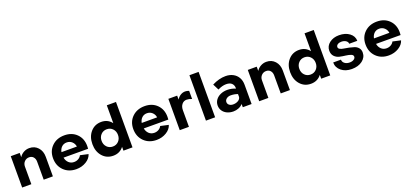

<svg xmlns="http://www.w3.org/2000/svg" viewBox="36 -1834 6298 2948"><g transform="rotate(-20 3185.0 -360.0)"><path d="M373 -532Q459 -532 513 -472.5Q567 -413 567 -320V0H417V-294Q417 -341 391.5 -370.5Q366 -400 322 -400Q277 -400 246 -368Q215 -336 215 -288V0H65V-512H211V-443Q238 -485 281 -508.5Q324 -532 373 -532Z M950 -95Q990 -95 1022 -114Q1054 -133 1068 -163L1199 -134Q1179 -67 1107.5 -23.5Q1036 20 946 20Q822 20 743 -58Q664 -136 664 -260Q664 -380 743 -456Q822 -532 946 -532Q1069 -532 1145.5 -456Q1222 -380 1222 -258Q1222 -224 1220 -213L819 -214Q829 -160 864 -127.5Q899 -95 950 -95ZM818 -304H1070Q1063 -353 1028 -385Q993 -417 943 -417Q894 -417 861 -386.5Q828 -356 818 -304Z M1718 -450V-742H1868V0H1720V-62Q1656 20 1549 20Q1442 20 1374 -57.5Q1306 -135 1306 -256Q1306 -377 1374 -454.5Q1442 -532 1549 -532Q1655 -532 1718 -450ZM1456 -256Q1456 -195 1494 -155Q1532 -115 1590 -115Q1648 -115 1686 -155Q1724 -195 1724 -256Q1724 -317 1686 -357Q1648 -397 1590 -397Q1532 -397 1494 -357Q1456 -317 1456 -256Z M2261 -95Q2301 -95 2333 -114Q2365 -133 2379 -163L2510 -134Q2490 -67 2418.5 -23.5Q2347 20 2257 20Q2133 20 2054 -58Q1975 -136 1975 -260Q1975 -380 2054 -456Q2133 -532 2257 -532Q2380 -532 2456.5 -456Q2533 -380 2533 -258Q2533 -224 2531 -213L2130 -214Q2140 -160 2175 -127.5Q2210 -95 2261 -95ZM2129 -304H2381Q2374 -353 2339 -385Q2304 -417 2254 -417Q2205 -417 2172 -386.5Q2139 -356 2129 -304Z M2921 -531Q2949 -531 2982 -518V-385Q2936 -404 2898 -404Q2850 -404 2820 -367Q2790 -330 2790 -272V0H2640V-512H2784V-447Q2807 -486 2843 -508.5Q2879 -531 2921 -531Z M3218 -742V0H3068V-742Z M3814 -315V0H3670V-53Q3642 -21 3600.5 -4.5Q3559 12 3515 12Q3459 12 3413.5 -9Q3368 -30 3342 -68.5Q3316 -107 3316 -156Q3316 -207 3345 -247Q3374 -287 3424 -309.5Q3474 -332 3535 -332Q3601 -332 3670 -305V-315Q3670 -361 3640 -390.5Q3610 -420 3548 -420Q3485 -420 3412 -383L3362 -482Q3476 -540 3582 -540Q3650 -540 3702.5 -512.5Q3755 -485 3784.5 -434.5Q3814 -384 3814 -315ZM3670 -166V-215Q3617 -235 3556 -235Q3516 -235 3488 -213.5Q3460 -192 3460 -160Q3460 -129 3485 -110Q3510 -91 3548 -91Q3593 -91 3628 -111Q3663 -131 3670 -166Z M4246 -532Q4332 -532 4386 -472.5Q4440 -413 4440 -320V0H4290V-294Q4290 -341 4264.5 -370.5Q4239 -400 4195 -400Q4150 -400 4119 -368Q4088 -336 4088 -288V0H3938V-512H4084V-443Q4111 -485 4154 -508.5Q4197 -532 4246 -532Z M4949 -450V-742H5099V0H4951V-62Q4887 20 4780 20Q4673 20 4605 -57.5Q4537 -135 4537 -256Q4537 -377 4605 -454.5Q4673 -532 4780 -532Q4886 -532 4949 -450ZM4687 -256Q4687 -195 4725 -155Q4763 -115 4821 -115Q4879 -115 4917 -155Q4955 -195 4955 -256Q4955 -317 4917 -357Q4879 -397 4821 -397Q4763 -397 4725 -357Q4687 -317 4687 -256Z M5447 22Q5343 22 5276 -32.5Q5209 -87 5209 -171H5336Q5336 -133 5368 -108.5Q5400 -84 5449 -84Q5490 -84 5517 -101.5Q5544 -119 5544 -145Q5544 -173 5510 -186Q5476 -199 5428 -205Q5379 -210 5330.5 -221Q5282 -232 5248 -267Q5214 -302 5214 -362Q5215 -437 5277.5 -485.5Q5340 -534 5434 -534Q5537 -534 5603.5 -484Q5670 -434 5671 -357H5539Q5538 -388 5508.5 -408Q5479 -428 5434 -428Q5398 -428 5374 -412Q5350 -396 5350 -371Q5350 -348 5374.5 -334.5Q5399 -321 5437 -316Q5474 -311 5518 -301.5Q5562 -292 5599.5 -279.5Q5637 -267 5662.5 -236.5Q5688 -206 5688 -161Q5688 -81 5620.5 -29.5Q5553 22 5447 22Z M6056 -95Q6096 -95 6128 -114Q6160 -133 6174 -163L6305 -134Q6285 -67 6213.5 -23.5Q6142 20 6052 20Q5928 20 5849 -58Q5770 -136 5770 -260Q5770 -380 5849 -456Q5928 -532 6052 -532Q6175 -532 6251.5 -456Q6328 -380 6328 -258Q6328 -224 6326 -213L5925 -214Q5935 -160 5970 -127.5Q6005 -95 6056 -95ZM5924 -304H6176Q6169 -353 6134 -385Q6099 -417 6049 -417Q6000 -417 5967 -386.5Q5934 -356 5924 -304Z"/></g></svg>

Font: Metropolitano
Style: Bold
Weight: 700
Designer: Fonts by Alex Slobzheninov & Chris M. Simpson / Changes by Cristiano Sobral
Foundry: Fonts by Alex Slobzheninov & Chris M. Simpson / Changes by Cristiano Sobral
Version: Version 1.00;August 30, 2020;FontCreator 13.0.0.2681 64-bit